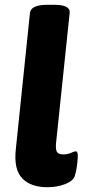

<svg xmlns="http://www.w3.org/2000/svg" viewBox="-20 -774 354 802"><path d="M178 8Q108 8 72.5 -29.5Q37 -67 46 -150L105 -719Q108 -754 178 -754H206Q275 -754 271 -720L214 -175Q212 -151 217.5 -140Q223 -129 245 -129Q262 -129 276.5 -135.5Q291 -142 296 -142Q305 -142 305 -123Q305 -113 302.5 -89Q300 -65 293 -41Q287 -19 253.5 -5.5Q220 8 178 8Z"/></svg>

Font: Asap Semi Expanded Semi Expanded ExtraBold
Style: Italic
Weight: 800
Width: 6
Italic angle: -6°
Designer: Pablo Cosgaya
Foundry: Omnibus-Type
Version: Version 3.001; ttfautohint (v1.8.4.7-5d5b)